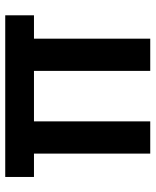

<svg xmlns="http://www.w3.org/2000/svg" viewBox="48 -628 580 715"><g transform="rotate(-90 337.5 -270.0)"><path d="M123.5 0H243.5V-433H431.5V0H551.5V-433H638.5V-540H36.5V-433H123.5Z"/></g></svg>

Font: Manrope
Style: Bold
Weight: 700
Designer: Mikhail Sharanda
Foundry: Mikhail Sharanda
Version: Version 4.505;FEAKit 1.0